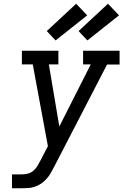

<svg xmlns="http://www.w3.org/2000/svg" viewBox="-20 -1006 659 1026"><path d="M44 0V-74H93Q109 -74 126 -77.5Q143 -81 157 -92.5Q171 -104 180 -119Q189 -134 197 -150L236 -225L155 -662H97V-735H292V-662H241L297 -330L465 -662H424V-735H619V-661H552L270 -116Q261 -99 251.5 -82Q242 -65 229 -50.5Q216 -36 200 -25Q184 -14 165.5 -8Q147 -2 129 -1Q111 0 93 0ZM447 -790 400 -840 557 -986 616 -924ZM277 -790 230 -840 387 -986 446 -924Z"/></svg>

Font: Iosevka Slab Extended Oblique
Style: Regular
Weight: 400
Width: 7
Italic angle: -9°
Monospace: yes
Designer: Belleve Invis
Foundry: Belleve Invis
Version: Version 11.1.0; ttfautohint (v1.8.3)